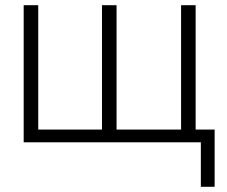

<svg xmlns="http://www.w3.org/2000/svg" viewBox="-20 -547 871 738"><path d="M752 171V0H71V-527H127V-49H372V-527H428V-49H676V-527H732V-49H805V171Z"/></svg>

Font: Onest ExtraLight
Style: Regular
Weight: 250
Designer: Dmitri Voloshin, Andrey Kudryavtsev
Foundry: Dmitri Voloshin, Andrey Kudryavtsev
Version: Version 1.000;gftools[0.9.33]